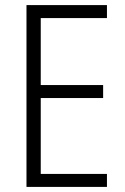

<svg xmlns="http://www.w3.org/2000/svg" viewBox="-20 -734 491 754"><path d="M84 0V-714H400V-663H140V-400H385V-349H140V-51H400V0Z"/></svg>

Font: Noto Sans Display Light Narrow
Style: Regular
Weight: 300
Width: 4
Designer: Monotype Design team
Foundry: Monotype Imaging Inc.
Version: Version 1.000